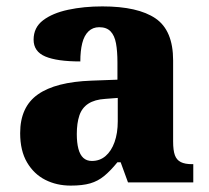

<svg xmlns="http://www.w3.org/2000/svg" viewBox="-20 -570 653 600"><path d="M201 10Q157 10 121.5 -8Q86 -26 64.5 -62.5Q43 -99 43 -154Q43 -236 98.5 -275Q154 -314 266 -318L347 -321V-375Q347 -410 342.5 -434.5Q338 -459 325.5 -472Q313 -485 290 -485Q270 -485 256.5 -472Q243 -459 237 -435Q231 -411 231 -378Q158 -378 121.5 -393.5Q85 -409 85 -446Q85 -484 114.5 -506.5Q144 -529 193 -539.5Q242 -550 300 -550Q411 -550 466 -512.5Q521 -475 521 -381V-128Q521 -100 526.5 -85Q532 -70 545 -63.5Q558 -57 580 -57H584V0H380L357 -63H347Q325 -36 305.5 -20Q286 -4 262 3Q238 10 201 10ZM267 -67Q292 -67 310 -82.5Q328 -98 338 -126Q348 -154 348 -191V-264L309 -261Q276 -259 256 -246Q236 -233 228 -209Q220 -185 220 -151Q220 -124 225 -105Q230 -86 240.5 -76.5Q251 -67 267 -67Z"/></svg>

Font: Noto Serif Tibetan ExtraBold
Style: Regular
Weight: 800
Version: Version 2.103